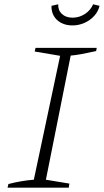

<svg xmlns="http://www.w3.org/2000/svg" viewBox="-20 -871 482 891"><path d="M15 0 19 -17Q50 -25 79.5 -30Q109 -35 137 -37L259 -612L141 -632L145 -649H429L426 -634Q385 -625 358 -620Q331 -615 308 -613L193 -37L302 -19L299 0ZM316 -753Q286 -753 263.5 -765Q241 -777 229.5 -797.5Q218 -818 219 -844L250 -851Q249 -823 267.5 -806Q286 -789 317 -789Q348 -789 374.5 -806.5Q401 -824 412 -851L442 -844Q436 -818 417.5 -797.5Q399 -777 372.5 -765Q346 -753 316 -753Z"/></svg>

Font: Piazzolla Thin Thin
Style: Italic
Weight: 250
Italic angle: -11.3°
Version: Version 2.005